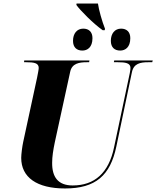

<svg xmlns="http://www.w3.org/2000/svg" viewBox="-20 -1056 884 1086"><path d="M561 -885H572L574 -893C557 -936 539 -1000 534 -1036H413L412 -1028C433 -998 508 -922 561 -885ZM446 -770C474 -770 503 -788 503 -840C503 -876 482 -894 451 -894C415 -894 393 -866 393 -825C393 -788 414 -770 446 -770ZM660 -770C688 -770 717 -788 717 -840C717 -876 696 -894 665 -894C629 -894 607 -866 607 -825C607 -788 628 -770 660 -770ZM348 10C521 10 604 -64 638 -227L726 -647C736 -697 774 -704 818 -704H841L844 -714H626L624 -704H647C688 -704 718 -700 718 -672C718 -668 717 -654 714 -642L625 -222C595 -78 515 -7 391 -7C307 -7 274 -56 275 -136C275 -170 281 -208 290 -251L377 -650C387 -697 427 -704 471 -704H484L486 -714H117L116 -704H129C171 -704 199 -700 199 -672C199 -663 194 -639 190 -618L111 -252C106 -229 100 -184 100 -163C100 -53 188 10 348 10Z"/></svg>

Font: Noto Serif Display ExtraBold
Style: Italic
Weight: 800
Italic angle: -12°
Designer: Monotype Design Team
Foundry: Monotype Imaging Inc.
Version: Version 2.009